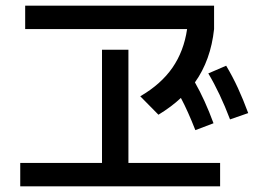

<svg xmlns="http://www.w3.org/2000/svg" viewBox="-20 -695 904 681"><path d="M51.8 -117.2H341.8V-518.6H435.5V-117.2H760.7V-34.2H51.8ZM69.3 -674.8H739.3V-591.8Q727.5 -481.4 671.4 -402.8Q707 -340.3 737.3 -257.8L672.9 -233.4Q646.5 -300.8 621.6 -347.7Q588.4 -316.4 542 -288.1L477.5 -353.5Q550.8 -396 591.6 -454.8Q632.3 -513.7 643.6 -591.8H69.3ZM718.8 -434.6 782.2 -461.9Q805.2 -423.3 823.7 -383.1Q842.3 -342.8 860.4 -293.9L795.9 -271.5Q760.3 -365.2 718.8 -434.6Z"/></svg>

Font: Pretendard GOV Medium
Style: Regular
Weight: 500
Designer: Base glyphs from Inter by Rasmus Andersson; Hangeul glyphs from Noto Sans CJK(Source Han Sans) by Jang Soo-young and Kan
Foundry: Kil Hyung-jin
Version: Version 1.309